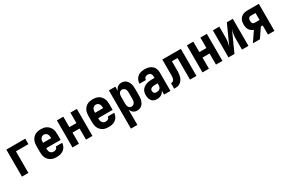

<svg xmlns="http://www.w3.org/2000/svg" viewBox="122 -1756 4756 3198"><g transform="rotate(-30 2500.0 -156.5)"><path d="M86 0V-520H450V-415H210V0Z M752 8Q725 8 697.5 3Q670 -2 645.5 -15Q621 -28 602 -48Q583 -68 571 -93Q559 -118 554.5 -145Q550 -172 550 -200V-320Q550 -347 554.5 -374.5Q559 -402 570.5 -426.5Q582 -451 601 -471.5Q620 -492 644 -505Q668 -518 695.5 -523Q723 -528 750 -528Q777 -528 804.5 -523Q832 -518 856 -505Q880 -492 899 -471.5Q918 -451 929.5 -426.5Q941 -402 945.5 -374.5Q950 -347 950 -320V-208H672V-200Q672 -181 675.5 -162.5Q679 -144 689 -128.5Q699 -113 716.5 -104.5Q734 -96 752 -96Q765 -96 778 -99Q791 -102 801.5 -109.5Q812 -117 818.5 -128.5Q825 -140 826 -153H948Q947 -130 939.5 -107Q932 -84 918.5 -64.5Q905 -45 886 -30.5Q867 -16 845 -7.5Q823 1 799.5 4.5Q776 8 752 8ZM672 -312H828V-320Q828 -338 824.5 -356.5Q821 -375 811.5 -390.5Q802 -406 785 -415Q768 -424 750 -424Q732 -424 715 -415Q698 -406 688.5 -390.5Q679 -375 675.5 -356.5Q672 -338 672 -320Z M1058 0V-520H1182V-319H1318V-520H1442V0H1318V-214H1182V0Z M1752 8Q1725 8 1697.5 3Q1670 -2 1645.5 -15Q1621 -28 1602 -48Q1583 -68 1571 -93Q1559 -118 1554.5 -145Q1550 -172 1550 -200V-320Q1550 -347 1554.5 -374.5Q1559 -402 1570.5 -426.5Q1582 -451 1601 -471.5Q1620 -492 1644 -505Q1668 -518 1695.5 -523Q1723 -528 1750 -528Q1777 -528 1804.5 -523Q1832 -518 1856 -505Q1880 -492 1899 -471.5Q1918 -451 1929.5 -426.5Q1941 -402 1945.5 -374.5Q1950 -347 1950 -320V-208H1672V-200Q1672 -181 1675.5 -162.5Q1679 -144 1689 -128.5Q1699 -113 1716.5 -104.5Q1734 -96 1752 -96Q1765 -96 1778 -99Q1791 -102 1801.5 -109.5Q1812 -117 1818.5 -128.5Q1825 -140 1826 -153H1948Q1947 -130 1939.5 -107Q1932 -84 1918.5 -64.5Q1905 -45 1886 -30.5Q1867 -16 1845 -7.5Q1823 1 1799.5 4.5Q1776 8 1752 8ZM1672 -312H1828V-320Q1828 -338 1824.5 -356.5Q1821 -375 1811.5 -390.5Q1802 -406 1785 -415Q1768 -424 1750 -424Q1732 -424 1715 -415Q1698 -406 1688.5 -390.5Q1679 -375 1675.5 -356.5Q1672 -338 1672 -320Z M2058 215V-520H2182V-442Q2189 -460 2200.5 -476.5Q2212 -493 2228 -505Q2244 -517 2263.5 -522.5Q2283 -528 2303 -528Q2327 -528 2350 -520Q2373 -512 2391 -496Q2409 -480 2420.5 -459Q2432 -438 2439 -415Q2446 -392 2448 -368Q2450 -344 2450 -320V-200Q2450 -176 2448 -152Q2446 -128 2439 -105Q2432 -82 2420.5 -61Q2409 -40 2391 -24Q2373 -8 2350 0Q2327 8 2303 8Q2283 8 2263.5 2.5Q2244 -3 2228 -15Q2212 -27 2200.5 -43.5Q2189 -60 2182 -78V215ZM2251 -97Q2269 -97 2285 -106Q2301 -115 2310.5 -130.5Q2320 -146 2323 -164Q2326 -182 2326 -200V-320Q2326 -338 2323 -356Q2320 -374 2310.5 -389.5Q2301 -405 2285 -414Q2269 -423 2251 -423Q2239 -423 2228 -419Q2217 -415 2208.5 -407Q2200 -399 2195 -388.5Q2190 -378 2187 -366.5Q2184 -355 2183 -343.5Q2182 -332 2182 -320V-200Q2182 -188 2183 -176.5Q2184 -165 2187 -153.5Q2190 -142 2195 -131.5Q2200 -121 2208.5 -113Q2217 -105 2228 -101Q2239 -97 2251 -97Z M2684 8Q2665 8 2645.5 4Q2626 0 2610 -10Q2594 -20 2582 -35.5Q2570 -51 2562.5 -68.5Q2555 -86 2552.5 -105.5Q2550 -125 2550 -144Q2550 -170 2556 -196.5Q2562 -223 2578 -244.5Q2594 -266 2616.5 -281Q2639 -296 2664 -305Q2689 -314 2716 -317Q2743 -320 2769 -320H2820V-349Q2820 -364 2816 -378.5Q2812 -393 2802 -403.5Q2792 -414 2777.5 -419Q2763 -424 2748 -424Q2735 -424 2722 -420.5Q2709 -417 2699 -408.5Q2689 -400 2683.5 -387.5Q2678 -375 2678 -361H2556Q2556 -385 2562.5 -408.5Q2569 -432 2582 -452Q2595 -472 2613.5 -487.5Q2632 -503 2654.5 -512Q2677 -521 2700.5 -524.5Q2724 -528 2748 -528Q2773 -528 2798 -524Q2823 -520 2846 -510Q2869 -500 2888.5 -483.5Q2908 -467 2920 -445Q2932 -423 2937 -398.5Q2942 -374 2942 -349V0H2820V-75Q2811 -56 2797 -39.5Q2783 -23 2765 -12.5Q2747 -2 2726 3Q2705 8 2684 8ZM2734 -96Q2751 -96 2768 -101Q2785 -106 2797 -118Q2809 -130 2814.5 -146.5Q2820 -163 2820 -180V-216H2769Q2758 -216 2747.5 -215Q2737 -214 2726.5 -212Q2716 -210 2706 -205.5Q2696 -201 2688 -194Q2680 -187 2676 -176.5Q2672 -166 2672 -155Q2672 -143 2676 -131Q2680 -119 2689 -110.5Q2698 -102 2710 -99Q2722 -96 2734 -96Z M3014 0V-105Q3029 -105 3042.5 -111Q3056 -117 3065 -128.5Q3074 -140 3078.5 -154Q3083 -168 3084.5 -182.5Q3086 -197 3086 -212Q3086 -227 3086 -241Q3086 -246 3086 -251Q3086 -256 3086 -261V-520H3442V0H3318V-415H3210V-261Q3210 -237 3209.5 -213.5Q3209 -190 3206 -166.5Q3203 -143 3196 -120Q3189 -97 3177 -76.5Q3165 -56 3147.5 -39.5Q3130 -23 3108 -13.5Q3086 -4 3062 -2Q3038 0 3014 0Z M3558 0V-520H3682V-319H3818V-520H3942V0H3818V-214H3682V0Z M4058 0V-520H4182V-312Q4182 -291 4180.5 -269.5Q4179 -248 4175.5 -226.5Q4172 -205 4167 -184.5Q4162 -164 4156 -143L4327 -520H4442V0H4318V-208Q4318 -229 4319.5 -250.5Q4321 -272 4324.5 -293.5Q4328 -315 4333 -335.5Q4338 -356 4344 -377L4173 0Z M4528 0 4654 -186Q4629 -194 4608 -210Q4587 -226 4573.5 -248.5Q4560 -271 4555 -296.5Q4550 -322 4550 -348Q4550 -371 4553.5 -394Q4557 -417 4567.5 -437.5Q4578 -458 4594.5 -474.5Q4611 -491 4631.5 -501.5Q4652 -512 4675 -516Q4698 -520 4721 -520H4942V0H4818V-176H4782L4663 0ZM4721 -281H4818V-415H4721Q4710 -415 4699.5 -409Q4689 -403 4683 -393Q4677 -383 4675.5 -371.5Q4674 -360 4674 -348Q4674 -337 4675.5 -325Q4677 -313 4683 -303Q4689 -293 4699.5 -287Q4710 -281 4721 -281Z"/></g></svg>

Font: Iosevka SS04 Extrabold
Style: Regular
Weight: 800
Monospace: yes
Designer: Belleve Invis
Foundry: Belleve Invis
Version: Version 19.0.0; ttfautohint (v1.8.4)